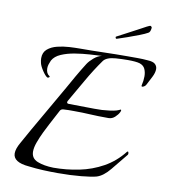

<svg xmlns="http://www.w3.org/2000/svg" viewBox="-80 -764 741 844"><g transform="rotate(10 290.5 -342.0)"><path d="M234 12Q202 12 169 10.5Q136 9 104 5Q33 -1 33 -41Q33 -61 49 -89Q87 -158 127 -226.5Q167 -295 206 -364Q218 -386 237 -419Q256 -452 275 -482Q284 -496 301 -510.5Q318 -525 336 -529Q315 -528 282.5 -526Q250 -524 216.5 -518.5Q183 -513 156.5 -501.5Q130 -490 119 -470Q115 -461 112 -452Q109 -443 109 -434Q109 -411 125 -401Q126 -401 126 -399Q126 -397 122.5 -395Q119 -393 116 -394Q107 -399 94 -418.5Q81 -438 78 -451Q75 -463 75 -473Q75 -499 92 -513.5Q109 -528 135 -534.5Q161 -541 188 -542.5Q215 -544 236 -544Q289 -544 342 -545.5Q395 -547 447 -547Q470 -547 492.5 -547Q515 -547 537 -545Q562 -544 571.5 -535Q581 -526 581 -513Q581 -497 570.5 -476.5Q560 -456 551 -439Q547 -431 538 -427.5Q529 -424 531 -433Q536 -453 536 -473Q536 -491 529.5 -505.5Q523 -520 505 -526Q488 -531 452 -531Q439 -531 425.5 -530.5Q412 -530 398 -529Q358 -526 344 -508Q311 -462 280.5 -408.5Q250 -355 222 -307Q221 -305 221 -302Q221 -296 230 -296Q265 -296 305.5 -295Q346 -294 377 -295Q384 -296 398.5 -297Q413 -298 428.5 -301Q444 -304 452 -308Q457 -311 458 -311Q464 -311 458.5 -299.5Q453 -288 440.5 -276.5Q428 -265 412 -265Q363 -265 329.5 -267Q296 -269 255 -269Q245 -269 234 -269Q223 -269 210 -268Q200 -267 196 -260Q186 -242 178.5 -227Q171 -212 160 -192Q152 -177 140.5 -153.5Q129 -130 120 -105.5Q111 -81 111 -63Q111 -32 140 -20.5Q169 -9 211 -8Q269 -8 325.5 -19.5Q382 -31 431.5 -58.5Q481 -86 518 -133Q520 -135 521 -135Q524 -135 525 -129.5Q526 -124 524 -121Q493 -83 464 -47.5Q435 -12 406 -3Q385 3 338 7.5Q291 12 234 12ZM386 -614Q380 -616 382 -623Q405 -635 428.5 -647.5Q452 -660 484 -677Q495 -683 508 -690Q521 -697 525 -696Q527 -695 529 -692.5Q531 -690 530 -686Q528 -669 520 -665Q508 -658 483.5 -648.5Q459 -639 432 -629.5Q405 -620 386 -614Z"/></g></svg>

Font: Italianno
Style: Regular
Weight: 400
Designer: Robert E. Leuschke
Foundry: Robert E. Leuschke
Version: Version 1.100; ttfautohint (v1.8.3)